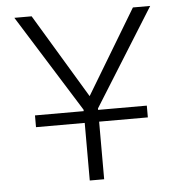

<svg xmlns="http://www.w3.org/2000/svg" viewBox="-51 -748 744 797"><g transform="rotate(-5 321.0 -350.0)"><path d="M291 -295 38 -700H110L321 -349L532 -700H604L351 -295V0H291ZM88 -289H554V-240H88Z"/></g></svg>

Font: Moderustic Light
Style: Regular
Weight: 300
Designer: Tural Alisoy
Foundry: TAFT Foundry
Version: Version 2.120